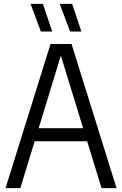

<svg xmlns="http://www.w3.org/2000/svg" viewBox="-20 -966 627 986"><path d="M8.5 0 239.5 -740H347.5L578.5 0H501.5L427.5 -240.5H158L84.5 0ZM178.5 -307.5H407L292.5 -680.5ZM340 -804 286.5 -946H350.5L398 -804ZM190 -804 137 -946H200.5L248 -804Z"/></svg>

Font: Encode Sans Condensed Condensed
Style: Regular
Weight: 400
Width: 3
Designer: Multiple Designers
Foundry: Impallari Type
Version: Version 3.000; ttfautohint (v1.8.3) -l 8 -r 50 -G 200 -x 14 